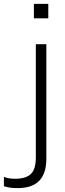

<svg xmlns="http://www.w3.org/2000/svg" viewBox="-109 -757 333 986"><path d="M-18 209Q-41 209 -58.5 206.5Q-76 204 -89 199V151Q-78 156 -63.5 158.5Q-49 161 -31 161Q23 161 49 137Q75 113 75 51V-530H129V59Q129 209 -18 209ZM139 -663H65V-737H139Z"/></svg>

Font: Tanohe Sans Light
Style: Regular
Weight: 300
Designer: Village Type and Design LLC & Cristiano Sobral
Foundry: Cooper Hewitt Smithsonian Design Museum
Version: Version 1.00;September 29, 2021;FontCreator 13.0.0.2655 64-b